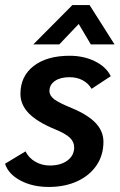

<svg xmlns="http://www.w3.org/2000/svg" viewBox="-21 -731 474 761"><path d="M-1 -82 80 -131Q93 -105 119 -90Q145 -75 176 -75Q220 -75 246.5 -95Q273 -115 273 -147Q273 -169 255.5 -185.5Q238 -202 196 -219Q126 -248 93 -282Q60 -316 60 -359Q60 -429 112.5 -469.5Q165 -510 255 -510Q311 -510 355.5 -488Q400 -466 418 -429L342 -379Q329 -401 306.5 -413Q284 -425 254 -425Q218 -425 196.5 -410Q175 -395 175 -370Q175 -352 194 -337.5Q213 -323 265 -302Q329 -275 359 -242.5Q389 -210 389 -169Q389 -116 361.5 -75.5Q334 -35 285 -12.5Q236 10 172 10Q108 10 60 -15.5Q12 -41 -1 -82ZM266 -711H334L433 -555H339L291 -636L214 -555H111Z"/></svg>

Font: Sarabun SemiBold
Style: Italic
Weight: 600
Italic angle: -10°
Designer: Suppakit Chalermlarp | Katatrad Co.,Ltd.
Foundry: Cadson Demak Co.,Ltd.
Version: Version 1.000; ttfautohint (v1.6)